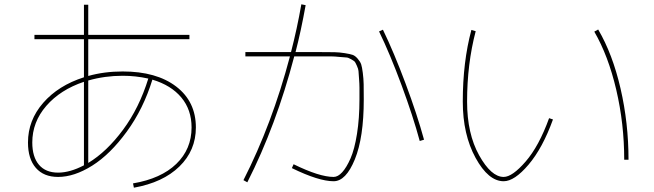

<svg xmlns="http://www.w3.org/2000/svg" viewBox="-20 -822 3040 892"><path d="M550 -490Q707 -490 798.5 -420Q890 -350 890 -230Q890 -123 813.5 -48.5Q737 26 602 50L598 30Q728 8 799 -60.5Q870 -129 870 -230Q870 -312 822.5 -369Q775 -426 688 -452Q646 -316 569 -210.5Q492 -105 408.5 -52.5Q325 0 250 0Q183 0 146.5 -42Q110 -84 110 -160Q110 -263 180.5 -344Q251 -425 370 -463V-640H140V-660H370V-800H390V-660H860V-640H390V-469Q464 -490 550 -490ZM669 -457Q610 -470 550 -470Q467 -470 390 -448V-65Q476 -117 551.5 -219Q627 -321 669 -457ZM370 -442Q260 -405 195 -330Q130 -255 130 -160Q130 -93 161 -56.5Q192 -20 250 -20Q305 -20 370 -54Z M1670 -360Q1670 -183 1628.5 -81.5Q1587 20 1530 20Q1461 20 1336 -41L1344 -59Q1464 0 1530 0Q1550 0 1570 -22Q1590 -44 1608.5 -86Q1627 -128 1638.5 -200Q1650 -272 1650 -360Q1650 -398 1650 -414.5Q1650 -431 1648 -457Q1646 -483 1645.5 -492Q1645 -501 1638 -516.5Q1631 -532 1628 -535.5Q1625 -539 1611 -547Q1597 -555 1589 -555Q1581 -555 1557.5 -557.5Q1534 -560 1519 -560Q1504 -560 1470 -560H1347Q1263 -239 1129 25L1111 15Q1244 -246 1327 -560H1120V-580H1332Q1360 -688 1380 -802L1400 -798Q1378 -676 1353 -580H1470Q1512 -580 1534.5 -579.5Q1557 -579 1582 -575Q1607 -571 1618.5 -567Q1630 -563 1642 -549Q1654 -535 1658 -523Q1662 -511 1665.5 -483.5Q1669 -456 1669.5 -431Q1670 -406 1670 -360ZM1741 -676 1759 -684Q1810 -579 1864 -434.5Q1918 -290 1950 -173L1930 -167Q1899 -282 1845.5 -426.5Q1792 -571 1741 -676Z M2741 -675 2759 -685Q2826 -571 2863 -410.5Q2900 -250 2900 -80H2880Q2880 -247 2843 -405Q2806 -563 2741 -675ZM2130 -350Q2130 -534 2170 -683L2190 -677Q2150 -525 2150 -350Q2150 -201 2206 -100.5Q2262 0 2320 0Q2360 0 2422 -71.5Q2484 -143 2531 -273L2549 -267Q2501 -134 2435.5 -57Q2370 20 2320 20Q2249 20 2189.5 -88.5Q2130 -197 2130 -350Z"/></svg>

Font: Mplus 1p Thin
Style: Regular
Weight: 250
Version: Version 1.061